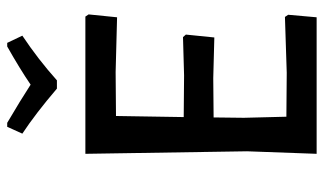

<svg xmlns="http://www.w3.org/2000/svg" viewBox="-203 -696 899 533"><g transform="rotate(-90 246.5 -429.5)"><path d="M394 -859 414 -817Q348 -773 290 -721H267Q198 -780 142 -817L161 -859H172Q235 -822 278 -794Q322 -824 384 -859ZM466 -88 472 -79 465 0H86L93 -193L86 -642H467L473 -633L465 -554L313 -558L191 -557L188 -369L304 -368L410 -371L417 -363L409 -284L296 -287L187 -286L186 -202L189 -84L311 -83Z"/></g></svg>

Font: Alegreya Sans Medium
Style: Regular
Weight: 500
Designer: Juan Pablo del Peral
Foundry: Huerta Tipografica
Version: Version 2.007